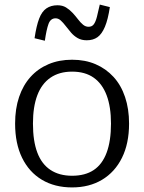

<svg xmlns="http://www.w3.org/2000/svg" viewBox="-20 -808 629 839"><path d="M544 -268Q544 -181 513 -118.5Q482 -56 426 -22.5Q370 11 295 11Q219 11 163 -22.5Q107 -56 76.5 -118.5Q46 -181 46 -268Q46 -333 63.5 -384.5Q81 -436 113.5 -472Q146 -508 192 -527.5Q238 -547 295 -547Q352 -547 397.5 -527.5Q443 -508 476 -472Q509 -436 526.5 -384Q544 -332 544 -268ZM124 -268Q124 -192 143 -141.5Q162 -91 200.5 -65.5Q239 -40 295 -40Q352 -40 389.5 -65Q427 -90 446 -141Q465 -192 465 -268Q465 -341 446 -391.5Q427 -442 389.5 -468.5Q352 -495 295 -495Q239 -495 200.5 -468.5Q162 -442 143 -391.5Q124 -341 124 -268ZM359 -632Q336 -632 319.5 -641.5Q303 -651 290.5 -665.5Q278 -680 267 -694.5Q256 -709 245.5 -718.5Q235 -728 223 -728Q201 -728 192 -703.5Q183 -679 176 -630L131 -641Q139 -695 151 -726.5Q163 -758 183 -771.5Q203 -785 231 -785Q253 -785 268.5 -775.5Q284 -766 297 -752Q310 -738 321 -723.5Q332 -709 343 -700Q354 -691 367 -691Q382 -691 390 -702Q398 -713 403.5 -734.5Q409 -756 416 -788L460 -777Q452 -723 438.5 -691Q425 -659 406 -645.5Q387 -632 359 -632Z"/></svg>

Font: Roboto Serif SemiCondensed Light
Style: Regular
Weight: 300
Width: 4
Designer: Greg Gazdowicz
Foundry: Commercial Type
Version: Version 1.007